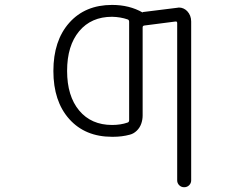

<svg xmlns="http://www.w3.org/2000/svg" viewBox="-20 -576 1040 792"><path d="M442.4 -60.5Q477.5 -60.5 505.9 -70.3Q512.7 -72.3 512.7 -80.1V-486.3Q512.7 -494.1 505.9 -496.1Q477.5 -505.9 442.4 -506.8Q356.4 -506.8 306.6 -447.3Q256.8 -387.7 256.8 -283.7Q256.8 -179.7 306.6 -120.1Q356.4 -60.5 442.4 -60.5ZM710.9 -543.9Q714.8 -544.9 717.8 -544.9Q737.3 -544.9 752 -530.3Q768.6 -512.7 768.6 -487.3V168Q768.6 179.7 760.3 188Q752 196.3 739.7 196.3Q727.5 196.3 719.2 188Q710.9 179.7 710.9 168V-480.5Q710.9 -488.3 704.1 -487.3L575.2 -470.7Q568.4 -469.7 568.4 -462.9V-99.6Q568.4 -82 562.5 -65.4Q556.6 -48.8 543.9 -36.6Q531.2 -24.4 515.6 -20.5Q483.4 -11.7 446.3 -11.7Q444.3 -11.7 442.4 -11.7Q331.1 -11.7 265.6 -85Q200.2 -158.2 200.2 -283.2Q200.2 -408.2 265.6 -481.9Q331.1 -555.7 442.4 -555.7Q513.7 -555.7 568.4 -524.4Q568.4 -526.4 570.3 -526.4Z"/></svg>

Font: Rounded-X Mgen+ 2m light
Style: Regular
Weight: 200
Designer: [Source Han Sans]
Ryoko NISHIZUKA  (kana & ideographs); Paul D. Hunt (Latin, Greek & Cyrillic); Wenlong ZHANG  (bopomofo
Version: Version 1.059.20150602